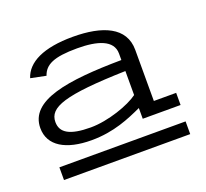

<svg xmlns="http://www.w3.org/2000/svg" viewBox="-85 -780 685 639"><g transform="rotate(-20 257.5 -461.0)"><path d="M490 -344V-387H411V-568C411 -649 335 -680 230 -680C126 -680 66 -650 50 -599L104 -588C116 -623 147 -639 231 -639C302 -639 356 -623 356 -575V-552C163 -550 25 -529 25 -431C25 -368 82 -335 172 -335C252 -335 310 -361 356 -382V-344ZM356 -428C324 -404 246 -376 184 -376C110 -376 79 -395 79 -433C79 -485 139 -507 356 -513ZM487 -242V-287H40V-242Z"/></g></svg>

Font: Stint Ultra Expanded
Style: Regular
Weight: 400
Width: 7
Designer: Astigmatic (AOETI)
Foundry: Astigmatic (AOETI)
Version: Version 1.000